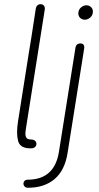

<svg xmlns="http://www.w3.org/2000/svg" viewBox="-20 -695 467 906"><path d="M127 5Q75 6 65.5 -29.5Q56 -65 65 -122Q91 -284 116 -445Q124 -490 149 -655Q151 -665 157.5 -670.5Q164 -676 174 -675Q184 -674 188.5 -666.5Q193 -659 191 -648Q149 -383 107 -118Q101 -82 100 -68.5Q99 -55 104 -46Q109 -37 125 -37Q136 -37 143.5 -32Q151 -27 152 -17Q152 -7 145 -1Q138 5 127 5ZM110 153Q237 153 258 22L336 -469Q339 -490 360 -490Q370 -490 374.5 -483.5Q379 -477 377 -465L299 26Q286 109 237.5 150Q189 191 112 191Q99 191 93.5 181.5Q88 172 93 162.5Q98 153 110 153ZM350 -636Q351 -650 362.5 -660Q374 -670 388 -670Q402 -670 411 -660Q420 -650 418 -636Q417 -622 405.5 -612Q394 -602 380 -602Q366 -602 357 -612Q348 -622 350 -636Z"/></svg>

Font: SN Pro Thin
Style: Italic
Weight: 200
Italic angle: -9°
Designer: Tobias Whetton
Foundry: Supernotes
Version: Version 1.003;Glyphs 3.3 (3324)